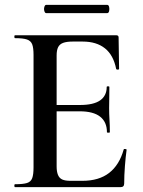

<svg xmlns="http://www.w3.org/2000/svg" viewBox="-20 -770 587 790"><path d="M476 0H42Q39 0 39 -6Q39 -12 42 -12Q75 -12 91 -17Q107 -22 112.5 -37Q118 -52 118 -81V-544Q118 -573 112.5 -587.5Q107 -602 91 -607.5Q75 -613 42 -613Q39 -613 39 -619Q39 -625 42 -625H458Q468 -625 468 -616L470 -486Q470 -484 465 -483.5Q460 -483 458 -486Q447 -543 412 -571Q377 -599 320 -599H279Q254 -599 239.5 -593.5Q225 -588 219 -575.5Q213 -563 213 -542V-85Q213 -64 218.5 -50.5Q224 -37 236 -31.5Q248 -26 270 -26H319Q387 -26 429 -58.5Q471 -91 489 -155Q490 -158 495.5 -157Q501 -156 501 -154Q497 -126 494 -87Q491 -48 491 -15Q491 0 476 0ZM420 -226Q420 -268 392 -290Q364 -312 308 -312H168V-338H309Q365 -338 392 -357Q419 -376 419 -412Q419 -415 424.5 -415Q430 -415 430 -412Q430 -380 429.5 -362Q429 -344 429 -325Q429 -301 430.5 -277.5Q432 -254 432 -226Q432 -224 426 -224Q420 -224 420 -226ZM170 -716Q165 -716 162.5 -724.5Q160 -733 162.5 -741.5Q165 -750 170 -750H421Q427 -750 429 -741.5Q431 -733 429 -724.5Q427 -716 421 -716Z"/></svg>

Font: Cormorant Garamond Light SemiBold
Style: Regular
Weight: 600
Version: Version 4.001